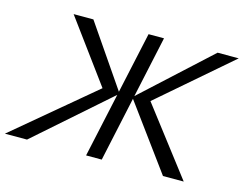

<svg xmlns="http://www.w3.org/2000/svg" viewBox="-119 -803 1204 948"><g transform="rotate(15 482.5 -329.0)"><path d="M-27 0 412 -368 400 -315 148 -658H249L469 -337L86 0ZM388 0 531 -658H610L468 0ZM781 0 534 -337 884 -658H992L595 -315L605 -368L887 0Z"/></g></svg>

Font: Ysabeau Infant Medium
Style: Italic
Weight: 500
Italic angle: -12°
Designer: Christian Thalmann (Catharsis Fonts)
Version: Version 2.001;gftools[0.9.30]; featfreeze: ss01,ss02,lnum